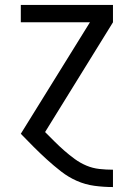

<svg xmlns="http://www.w3.org/2000/svg" viewBox="-20 -540 540 775"><path d="M435 215Q398 215 361 210Q324 205 290 190Q256 175 226.5 152Q197 129 169.5 104Q142 79 116 53Q90 27 64 0L343 -450H64V-520H436V-450L162 -7Q181 12 200 31Q219 50 239.5 68Q260 86 282 102Q304 118 329 128.5Q354 139 381 142Q408 145 435 145H436V215Z"/></svg>

Font: Iosevka www.saffi
Style: Regular
Weight: 400
Monospace: yes
Designer: Belleve Invis
Foundry: Belleve Invis
Version: Version 22.0.2; ttfautohint (v1.8.3)